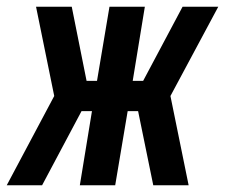

<svg xmlns="http://www.w3.org/2000/svg" viewBox="-46 -550 668 570"><path d="M-26 0 115 -265 61 -530H167L211 -310H242L279 -530H384L348 -310H379L496 -530H602L460 -265L514 0H409L364 -220H333L296 0H191L227 -220H196L79 0Z"/></svg>

Font: Iosevka Curly SmBdEx
Style: Italic
Weight: 600
Width: 7
Italic angle: -9°
Monospace: yes
Designer: Belleve Invis
Foundry: Belleve Invis
Version: Version 11.1.0; ttfautohint (v1.8.3)